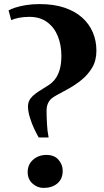

<svg xmlns="http://www.w3.org/2000/svg" viewBox="-20 -912 508 940"><path d="M169.5 -239Q160.5 -254 148.2 -279.8Q136 -305.5 126.8 -335Q117.5 -364.5 117 -389.5Q117 -406 123 -418.8Q129 -431.5 141 -442.8Q153 -454 172 -466.2Q191 -478.5 217 -494.5Q236 -506.5 250.2 -525.2Q264.5 -544 272.5 -572Q280.5 -600 280.5 -638.5Q280.5 -690.5 263.5 -733.8Q246.5 -777 211.5 -803.2Q176.5 -829.5 123 -829.5Q96 -829.5 72.2 -824.8Q48.5 -820 35 -813.5L22 -861Q33.5 -868 55.2 -875Q77 -882 107 -887Q137 -892 174.5 -892Q242.5 -892 294.5 -874.8Q346.5 -857.5 381.5 -826.5Q416.5 -795.5 434.2 -754Q452 -712.5 452 -663.5Q452 -615.5 431.2 -580.8Q410.5 -546 379.2 -520.8Q348 -495.5 314.5 -477.2Q281 -459 255.2 -444.8Q229.5 -430.5 221 -417Q215 -408.5 211.5 -397Q208 -385.5 208 -372.5Q208 -343.5 209.8 -307.8Q211.5 -272 218 -239ZM193 8Q162.5 8 139 -13.5Q115.5 -35 115.5 -69Q115.5 -107 142.2 -130.2Q169 -153.5 207 -153.5Q246 -153.5 266.5 -129.8Q287 -106 287 -76Q287 -36 261 -14Q235 8 193 8Z"/></svg>

Font: Merriweather 120pt Black
Style: Regular
Weight: 900
Designer: Eben Sorkin
Foundry: Eben Sorkin
Version: Version 2.100